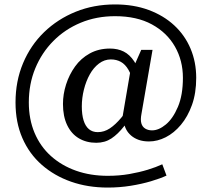

<svg xmlns="http://www.w3.org/2000/svg" viewBox="-20 -693 955 866"><path d="M466 100Q518 100 563.5 92Q609 84 646.5 72.5Q684 61 712 48L731 99Q703 112 661 124.5Q619 137 569 145Q519 153 466 153Q376 153 300.5 126.5Q225 100 168.5 50.5Q112 1 81 -70Q50 -141 50 -231Q50 -327 84 -408Q118 -489 179 -548Q240 -607 321.5 -640Q403 -673 499 -673Q583 -673 650.5 -648Q718 -623 766 -578.5Q814 -534 839.5 -473.5Q865 -413 865 -342Q865 -273 846 -220Q827 -167 796 -130Q765 -93 727.5 -74Q690 -55 652 -55Q626 -55 606 -62Q586 -69 571.5 -81.5Q557 -94 549 -109.5Q541 -125 539 -143L530 -150L570 -384L582 -389L617 -468H668L618 -179Q613 -153 617.5 -137Q622 -121 635 -113Q648 -105 666 -105Q696 -105 728 -131.5Q760 -158 782.5 -211Q805 -264 805 -342Q805 -420 769 -483Q733 -546 665 -583Q597 -620 499 -620Q415 -620 344 -590.5Q273 -561 220.5 -508Q168 -455 139 -384.5Q110 -314 110 -231Q110 -155 136 -93.5Q162 -32 210 11Q258 54 323 77Q388 100 466 100ZM414 -49Q370 -49 336 -69Q302 -89 283 -128.5Q264 -168 264 -224Q264 -268 278 -312Q292 -356 318.5 -393Q345 -430 385 -452Q425 -474 476 -474Q511 -474 538 -460.5Q565 -447 585.5 -416Q606 -385 618 -331L582 -313Q574 -353 559.5 -378Q545 -403 525 -414Q505 -425 480 -425Q451 -425 426.5 -406.5Q402 -388 385 -357.5Q368 -327 358.5 -289Q349 -251 349 -213Q349 -176 357 -150Q365 -124 381 -110.5Q397 -97 421 -97Q450 -97 475.5 -114Q501 -131 526.5 -161.5Q552 -192 580 -235L604 -209Q568 -160 540 -124Q512 -88 482.5 -68.5Q453 -49 414 -49Z"/></svg>

Font: Roboto Serif 28pt
Style: Regular
Weight: 400
Designer: Greg Gazdowicz
Foundry: Commercial Type
Version: Version 1.008